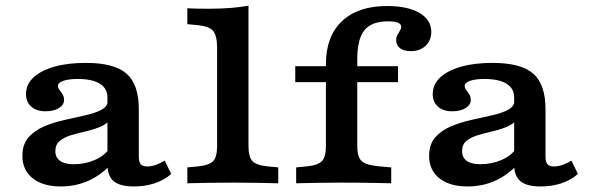

<svg xmlns="http://www.w3.org/2000/svg" viewBox="-20 -652 2100 683"><path d="M362.2 -208.2V-305.4Q362.2 -337.6 334.9 -354.4Q307.6 -371.1 256.6 -371.1Q224.5 -371.1 205.3 -364.5Q186.2 -357.9 186.2 -346.1Q186.2 -339.2 191.6 -332.1Q197 -324.9 202.5 -316.7Q207.9 -308.4 207.9 -296.7Q207.9 -278.9 189.5 -267.5Q171.2 -256.1 141.9 -256.1Q110 -256.1 91.2 -272.7Q72.5 -289.3 72.5 -317.3Q72.5 -351.2 98.7 -376.1Q125 -400.9 172.7 -414.6Q220.5 -428.3 284.9 -428.3Q386.2 -428.3 430 -390.2Q473.8 -352 473.8 -263.5V-208.2ZM196.7 11.3Q133 11.3 96.4 -17.7Q59.7 -46.7 59.7 -97.4Q59.7 -138.8 81.6 -163.5Q103.5 -188.3 137.8 -202.7Q172.2 -217.1 211 -225.6Q249.7 -234.2 284.3 -242Q318.8 -249.7 341.2 -261.7Q363.5 -273.7 363.5 -295.1L373.6 -227.3Q358.9 -209.9 334.5 -200.1Q310.1 -190.3 282.8 -184.2Q255.5 -178.2 231.6 -170.7Q207.7 -163.3 192.3 -150.5Q176.9 -137.8 176.9 -114.2Q176.9 -91.8 193.6 -79.8Q210.2 -67.8 242 -67.8Q282.2 -67.8 317 -82.8Q351.9 -97.7 372.3 -127.1L375.7 -68.1Q337.4 -27.6 292.7 -8.1Q247.9 11.3 196.7 11.3ZM473.8 -94.4Q473.8 -75.9 480.7 -67.9Q487.7 -59.9 503.7 -59.9Q518.1 -59.9 533.7 -65.2Q549.3 -70.5 565.9 -80.7L589.2 -33.1Q563.7 -11.1 529.9 0.1Q496.1 11.3 456.4 11.3Q407.1 11.3 384.6 -7.3Q362.2 -26 362.2 -66.8V-208.2H473.8Z M808.1 -2.4Q759.6 -2.4 721.2 -1.6Q682.7 -0.8 646.4 0V-56.5L683.1 -60Q724 -64 738.2 -78.8Q752.3 -93.6 752.3 -133.6V-208.2H863.9V-133.6Q863.9 -93.6 878.1 -78.8Q892.2 -64 933.2 -60L969.8 -56.5V0Q934 -0.8 895.3 -1.6Q856.6 -2.4 808.1 -2.4ZM752.3 -208.2V-480.8Q752.3 -525.2 738.2 -541.9Q724 -558.6 683.1 -562.5L646.4 -566.1V-622.5Q661.6 -621.7 678.3 -621.3Q695.1 -620.9 721.7 -620.9Q764.3 -620.9 800.1 -623.7Q836 -626.6 863.9 -631.8V-622.5V-208.2Z M1030.3 -359.9V-416.4H1395.9V-359.9ZM1195.1 -2.4Q1146.7 -2.4 1108.2 -1.6Q1069.7 -0.8 1033.5 0V-56.5L1070.1 -60Q1111 -64 1125.2 -78.8Q1139.4 -93.6 1139.4 -133.6V-208.2H1250.9V-133.6Q1250.9 -106.8 1257.5 -91.8Q1264 -76.8 1280.7 -70.2Q1297.3 -63.6 1326.9 -60.4L1371.7 -56.5V0Q1346 -0.8 1318.5 -1.2Q1291.1 -1.6 1260.8 -2Q1230.4 -2.4 1195.1 -2.4ZM1139.4 -208.2V-423.7Q1139.4 -522.5 1196.3 -576.6Q1253.2 -630.6 1357.2 -630.6Q1430.2 -630.6 1472.2 -606Q1514.2 -581.3 1514.2 -538.9Q1514.2 -508.1 1494 -489.1Q1473.9 -470.1 1440.9 -470.1Q1416.9 -470.1 1403.1 -480.6Q1389.3 -491.1 1389.3 -508.8Q1389.3 -519.7 1393.8 -527.8Q1398.2 -535.9 1402.7 -543Q1407.2 -550.1 1407.2 -556.5Q1407.2 -576.1 1360.3 -576.1Q1302.3 -576.1 1276.6 -544.7Q1250.9 -513.3 1250.9 -441.3V-208.2Z M1809 -208.2V-305.4Q1809 -337.6 1781.7 -354.4Q1754.4 -371.1 1703.4 -371.1Q1671.3 -371.1 1652.1 -364.5Q1633 -357.9 1633 -346.1Q1633 -339.2 1638.4 -332.1Q1643.8 -324.9 1649.2 -316.7Q1654.7 -308.4 1654.7 -296.7Q1654.7 -278.9 1636.3 -267.5Q1618 -256.1 1588.6 -256.1Q1556.8 -256.1 1538 -272.7Q1519.3 -289.3 1519.3 -317.3Q1519.3 -351.2 1545.5 -376.1Q1571.8 -400.9 1619.5 -414.6Q1667.2 -428.3 1731.6 -428.3Q1833 -428.3 1876.8 -390.2Q1920.5 -352 1920.5 -263.5V-208.2ZM1643.4 11.3Q1579.8 11.3 1543.1 -17.7Q1506.5 -46.7 1506.5 -97.4Q1506.5 -138.8 1528.4 -163.5Q1550.3 -188.3 1584.6 -202.7Q1619 -217.1 1657.7 -225.6Q1696.5 -234.2 1731.1 -242Q1765.6 -249.7 1787.9 -261.7Q1810.2 -273.7 1810.2 -295.1L1820.4 -227.3Q1805.6 -209.9 1781.2 -200.1Q1756.8 -190.3 1729.6 -184.2Q1702.3 -178.2 1678.4 -170.7Q1654.5 -163.3 1639.1 -150.5Q1623.7 -137.8 1623.7 -114.2Q1623.7 -91.8 1640.3 -79.8Q1657 -67.8 1688.7 -67.8Q1729 -67.8 1763.8 -82.8Q1798.7 -97.7 1819 -127.1L1822.4 -68.1Q1784.2 -27.6 1739.4 -8.1Q1694.7 11.3 1643.4 11.3ZM1920.5 -94.4Q1920.5 -75.9 1927.5 -67.9Q1934.5 -59.9 1950.5 -59.9Q1964.9 -59.9 1980.5 -65.2Q1996.1 -70.5 2012.7 -80.7L2035.9 -33.1Q2010.5 -11.1 1976.7 0.1Q1942.9 11.3 1903.1 11.3Q1853.8 11.3 1831.4 -7.3Q1809 -26 1809 -66.8V-208.2H1920.5Z"/></svg>

Font: Playfair 5pt SemiExpanded Light
Style: Regular
Weight: 300
Width: 6
Designer: Claus Eggers Sørensen
Foundry: Claus Eggers Sørensen
Version: Version 2.203